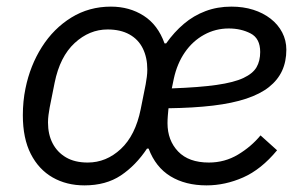

<svg xmlns="http://www.w3.org/2000/svg" viewBox="-20 -548 911 580"><path d="M245 -57Q301 -57 345 -98Q389 -139 405 -218L420 -293Q422 -304 423.5 -315.5Q425 -327 425 -338Q425 -374 411.5 -401.5Q398 -429 371 -444Q344 -459 305 -459Q250 -459 205.5 -418Q161 -377 145 -298L130 -223Q128 -212 126.5 -200.5Q125 -189 125 -178Q125 -142 139 -115Q153 -88 179.5 -72.5Q206 -57 245 -57ZM671 -462Q631 -462 596.5 -443Q562 -424 538.5 -390Q515 -356 505 -310L499 -281Q582 -284 634.5 -291.5Q687 -299 715.5 -312.5Q744 -326 755 -345Q766 -364 766 -391Q766 -432 737 -447Q708 -462 671 -462ZM604 12Q540 12 495 -15.5Q450 -43 429 -99H424Q390 -48 345 -18Q300 12 235 12Q181 12 139 -12Q97 -36 73 -83Q49 -130 49 -200Q49 -221 51 -241.5Q53 -262 57 -281Q71 -350 106.5 -406Q142 -462 195.5 -495Q249 -528 315 -528Q371 -528 414 -500.5Q457 -473 477 -417H482Q506 -451 535.5 -476Q565 -501 601 -514.5Q637 -528 679 -528Q715 -528 745 -518.5Q775 -509 797.5 -491.5Q820 -474 832.5 -450Q845 -426 845 -398Q845 -362 832 -334Q819 -306 792.5 -285Q766 -264 724 -250Q682 -236 623.5 -229Q565 -222 489 -221Q488 -211 487 -199Q486 -187 486 -176Q486 -124 518 -90.5Q550 -57 611 -57Q659 -57 699 -81Q739 -105 767 -139L817 -94Q769 -36 714.5 -12Q660 12 604 12Z"/></svg>

Font: IBM Plex Sans
Style: Italic
Weight: 400
Italic angle: -11.31°
Designer: Mike Abbink, Paul van der Laan, Pieter van Rosmalen
Foundry: Bold Monday
Version: Version 3.201